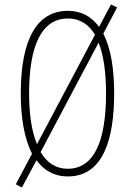

<svg xmlns="http://www.w3.org/2000/svg" viewBox="-20 -772 583 851"><path d="M486 -358C486 -467 471 -559 438 -623L499 -739L472 -752L419 -653C386 -698 341 -724 281 -724C146 -724 72 -602 72 -358C72 -256 86 -161 122 -91L50 45L77 59L142 -62C173 -18 219 10 281 10C438 10 486 -157 486 -358ZM109 -358C109 -569 164 -690 281 -690C333 -690 373 -665 401 -618L144 -133C121 -187 109 -264 109 -358ZM450 -358C450 -140 394 -24 280 -24C229 -24 189 -49 160 -98L417 -583C439 -528 450 -452 450 -358Z"/></svg>

Font: Noto Sans Bengali ExtraCondensed ExtraLight
Style: Regular
Weight: 200
Width: 2
Designer: Joana Ranito - Universal Thirst; Jelle Bosma - Monotype Design Team
Foundry: Universal Thirst ehf.
Version: Version 3.000